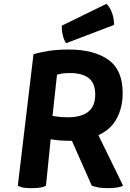

<svg xmlns="http://www.w3.org/2000/svg" viewBox="-20 -981 678 1005"><path d="M345.7 -244.1Q348.6 -244.1 356.4 -244.1Q381.8 -185.5 460 -9.8Q472.7 -3.9 494.1 0Q514.6 3.9 544.9 3.9Q575.2 3.9 594.7 0Q615.2 -2.9 624 -9.8Q581.1 -97.7 495.1 -273.4Q559.6 -302.7 590.8 -360.4Q622.1 -418 622.1 -494.1Q622.1 -616.2 545.9 -668.9Q470.7 -721.7 340.8 -721.7Q282.2 -721.7 235.4 -714.8Q188.5 -707 155.3 -697.3Q127.9 -467.8 73.2 -8.8Q84 -2.9 100.6 1Q117.2 3.9 144.5 3.9Q173.8 3.9 191.4 1Q210 -2.9 220.7 -8.8Q228.5 -89.8 245.1 -252Q262.7 -249 290 -246.1Q318.4 -244.1 345.7 -244.1ZM278.3 -589.8Q291 -593.8 309.6 -596.7Q328.1 -598.6 347.7 -598.6Q409.2 -598.6 444.3 -572.3Q478.5 -545.9 478.5 -486.3Q478.5 -424.8 441.4 -395.5Q404.3 -367.2 336.9 -367.2Q314.5 -367.2 292 -369.1Q269.5 -372.1 254.9 -374Q262.7 -446.3 278.3 -589.8ZM303.7 -846.7Q303.7 -841.8 303.7 -835.9Q303.7 -816.4 308.6 -796.9Q314.5 -771.5 326.2 -754.9Q409.2 -787.1 577.1 -850.6Q577.1 -883.8 566.4 -913.1Q556.6 -942.4 537.1 -960.9Q459 -922.9 303.7 -846.7Z"/></svg>

Font: cl
Style: Bold Italic
Weight: 400
Designer: Mitja Miklavcic
Version: Version 7.504; 2011; Build 1022